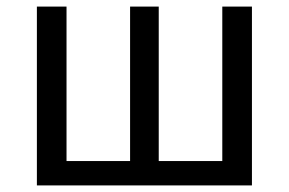

<svg xmlns="http://www.w3.org/2000/svg" viewBox="-20 -563 877 583"><path d="M92 0H745V-543H655V-74H462V-543H375V-74H182V-543H92Z"/></svg>

Font: Noto Sans Mono CJK HK
Style: Regular
Weight: 400
Designer: Ryoko NISHIZUKA 西塚涼子 (kana, bopomofo & ideographs); Paul D. Hunt (Latin, Greek & Cyrillic); Sandoll Communications 산돌커뮤니
Foundry: Adobe
Version: Version 2.004;hotconv 1.0.118;makeotfexe 2.5.65603